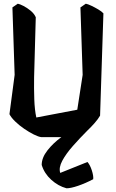

<svg xmlns="http://www.w3.org/2000/svg" viewBox="-20 -740 624 1036"><path d="M452 -36Q411 5 373.5 47.5Q336 90 316 127.5Q296 165 305 193L452 134Q466 150 475.5 179.5Q485 209 483 227Q441 249 401.5 262.5Q362 276 339 276Q294 264 256.5 230Q219 196 205 150Q205 111 236 71.5Q267 32 311 0H203Q187 -2 162 -14.5Q137 -27 110 -45.5Q83 -64 61.5 -85Q40 -106 31 -124L59 -336L47 -700L76 -720Q87 -718 106.5 -708Q126 -698 145 -682.5Q164 -667 173 -647L164 -323Q163 -262 165 -204.5Q167 -147 176 -106L397 -148L426 -336L414 -700L443 -720Q454 -718 473 -709Q492 -700 510.5 -689Q529 -678 538 -668L520 -116Q509 -97 490.5 -76Q472 -55 452 -36Z"/></svg>

Font: Langar
Style: Regular
Weight: 400
Designer: Alessia Mazzarella
Foundry: Typeland
Version: Version 1.001; ttfautohint (v1.8.3)